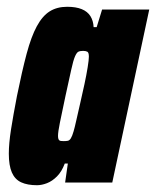

<svg xmlns="http://www.w3.org/2000/svg" viewBox="-20 -538 460 566"><path d="M89 8Q61 8 42.5 -0.5Q24 -9 15 -29.5Q6 -50 6 -85Q6 -115 12.5 -156.5Q19 -198 30 -255Q45 -329 58.5 -379.5Q72 -430 88.5 -460.5Q105 -491 126.5 -504.5Q148 -518 178 -518Q204 -518 221 -511Q238 -504 246.5 -490.5Q255 -477 256 -458H265L281 -510H420L311 0H172L180 -56H171Q162 -32 148 -18Q134 -4 118.5 2Q103 8 89 8ZM168 -122Q175 -122 180 -123Q185 -124 189 -130.5Q193 -137 197 -151Q200 -161 205 -183.5Q210 -206 216.5 -234Q223 -262 229 -290Q235 -318 238.5 -340Q242 -362 242 -371Q242 -383 237.5 -385.5Q233 -388 225 -388Q216 -388 211 -385.5Q206 -383 201 -371.5Q196 -360 190 -332.5Q184 -305 173 -255Q162 -203 156.5 -176Q151 -149 151 -137Q151 -130 153 -126.5Q155 -123 159 -122.5Q163 -122 168 -122Z"/></svg>

Font: Saira Condensed Black
Style: Italic
Weight: 900
Width: 3
Italic angle: -12°
Designer: Hector Gatti with collaboration of the Omnibus-Type team
Foundry: Omnibus-Type
Version: Version 1.101